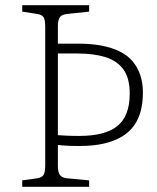

<svg xmlns="http://www.w3.org/2000/svg" viewBox="-20 -723 609 743"><path d="M66 0V-25L124 -33Q142 -36 148.5 -46Q155 -56 155 -84V-618Q155 -647 148.5 -656.5Q142 -666 124 -669L66 -678V-703H325V-678L240 -669Q219 -667 211.5 -656Q204 -645 204 -622V-554H285Q333 -554 372.5 -546.5Q412 -539 442 -524.5Q472 -510 492 -487Q512 -464 522.5 -433.5Q533 -403 533 -365Q533 -327 525 -295Q517 -263 499 -237.5Q481 -212 452 -194.5Q423 -177 382.5 -167.5Q342 -158 286 -158Q266 -158 251 -158.5Q236 -159 225 -160Q214 -161 204 -162V-80Q204 -58 211.5 -46.5Q219 -35 240 -33L325 -25V0ZM204 -200Q219 -199 238.5 -198Q258 -197 287 -197Q335 -197 371.5 -206Q408 -215 432.5 -234Q457 -253 469.5 -284.5Q482 -316 482 -361Q482 -421 457.5 -454.5Q433 -488 388 -502Q343 -516 279 -516H204Z"/></svg>

Font: Literata 18pt ExtraLight
Style: Regular
Weight: 250
Designer: Latin by Veronika Burian and Jose Scaglione. Greek by Irene Vlachou. Cyrillic by Vera Evstafieva.
Foundry: TypeTogether
Version: Version 3.103;gftools[0.9.29]